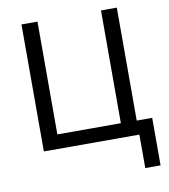

<svg xmlns="http://www.w3.org/2000/svg" viewBox="-96 -795 933 1063"><g transform="rotate(-10 370.5 -263.0)"><path d="M720 -79V188H634V0H97V-714H187V-80H544V-714H633V-79Z"/></g></svg>

Font: Noto IKEA Simplified Chinese
Style: Regular
Weight: 400
Designer: Monotype Design Team
Foundry: Monotype Imaging Inc.
Version: Version 1.100